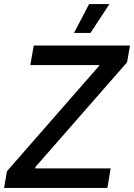

<svg xmlns="http://www.w3.org/2000/svg" viewBox="-26 -924 659 944"><path d="M-6 0H502L518 -96H147L149 -104L599 -618L613 -700H140L123 -604H462L461 -600L8 -82ZM512 -904H412L338 -762H419Z"/></svg>

Font: Fixel Display 20240404 Medium
Style: Italic
Weight: 500
Italic angle: -10°
Designer: AlfaBravo + MacPaw
Foundry: Kyrylo Tkachov, Marchela Mozhyna, Serhii Makarenko, Maria Weinstein, Zakhar Kryvoshyya
Version: Version 1.211;Glyphs 3.2 (3225)